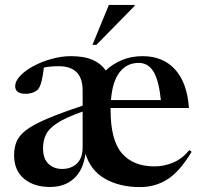

<svg xmlns="http://www.w3.org/2000/svg" viewBox="-20 -752 823 783"><path d="M219.5 -482Q185.5 -482 159 -476.5Q155.5 -446.5 150 -423Q144.5 -399.5 136 -389Q129 -380 114.8 -374.8Q100.5 -369.5 85 -369.5Q42 -369.5 42 -400Q42 -421.5 62.8 -443.2Q83.5 -465 117.2 -483Q151 -501 191 -512Q231 -523 269.5 -523Q324 -523 358.5 -507.5Q393 -492 411 -464.5Q440 -491.5 477.8 -507.2Q515.5 -523 561.5 -523Q645 -523 694.2 -468.5Q743.5 -414 750.5 -311.5H431Q431 -307.5 431 -303Q431 -180.5 477 -127Q523 -73.5 609.5 -73.5Q650.5 -73.5 687.5 -89.5Q724.5 -105.5 752 -140L761.5 -133Q713 -52.5 663.2 -20.8Q613.5 11 550.5 11Q469 11 409.2 -22.5Q349.5 -56 328.5 -125.5Q320 -59.5 282.2 -24.5Q244.5 10.5 183.5 10.5Q118.5 10.5 78 -23.2Q37.5 -57 37.5 -119.5Q37.5 -150.5 47.8 -175Q58 -199.5 86.8 -221.5Q115.5 -243.5 171 -267.2Q226.5 -291 317 -321V-383Q317 -482 219.5 -482ZM545.5 -495.5Q497.5 -495.5 468 -457.8Q438.5 -420 432.5 -344H636Q628 -423.5 606.2 -459.5Q584.5 -495.5 545.5 -495.5ZM155.5 -147Q155.5 -104.5 177.8 -83.8Q200 -63 233 -63Q270.5 -63 293.8 -85.2Q317 -107.5 317 -151.5V-297Q248.5 -273 214 -250.5Q179.5 -228 167.5 -203.2Q155.5 -178.5 155.5 -147ZM357 -569 424 -732H529V-728L373 -569Z"/></svg>

Font: Newsreader 72pt Medium
Style: Regular
Weight: 500
Designer: Hugues Gentile
Foundry: Production Type
Version: Version 1.003; ttfautohint (v1.8.3)